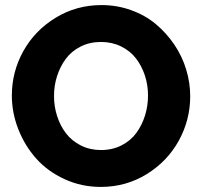

<svg xmlns="http://www.w3.org/2000/svg" viewBox="-20 -734 800 760"><path d="M26.9 -356Q26.9 -449.7 72.3 -531.5Q117.7 -613.3 200 -663.6Q282.2 -713.9 381.8 -713.9Q443.4 -713.9 499 -693.8Q554.7 -673.8 596.7 -638.7Q638.7 -603.5 669.7 -557.9Q700.7 -512.2 716.8 -459.5Q732.9 -406.7 732.9 -353Q732.9 -259.8 688 -177.7Q643.1 -95.7 561 -44.9Q479 5.9 378.9 5.9Q302.2 5.9 235.4 -24.9Q168.5 -55.7 123.3 -106.4Q78.1 -157.2 52.5 -222.4Q26.9 -287.6 26.9 -356ZM379.9 -140.1Q424.8 -140.1 461.2 -158.7Q497.6 -177.2 520 -208.3Q542.5 -239.3 554.2 -277.3Q565.9 -315.4 565.9 -356Q565.9 -397.5 553.5 -435.3Q541 -473.1 518.1 -502.9Q495.1 -532.7 459.2 -550.3Q423.3 -567.9 379.9 -567.9Q335 -567.9 298.8 -549.6Q262.7 -531.2 240.2 -500.7Q217.8 -470.2 205.8 -432.6Q193.8 -395 193.8 -354Q193.8 -312.5 206.1 -274.4Q218.3 -236.3 241.2 -206.3Q264.2 -176.3 300 -158.2Q335.9 -140.1 379.9 -140.1Z"/></svg>

Font: Rawline ExtraBold
Style: Regular
Weight: 800
Designer: Matt McInerney, Pablo Impallari, Rodrigo Fuenzalida
Foundry: Matt McInerney, Pablo Impallari, Rodrigo Fuenzalida
Version: Version 4.020;PS 004.020;hotconv 1.0.88;makeotf.lib2.5.64775